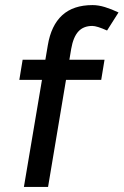

<svg xmlns="http://www.w3.org/2000/svg" viewBox="-20 -735 486 755"><path d="M74 0 168 -557Q181 -635 224.5 -675Q268 -715 344 -715Q367 -715 393 -707Q419 -699 446 -686L401 -615Q381 -624 366.5 -628.5Q352 -633 343 -633Q308 -633 288 -611Q268 -589 260 -543L169 0ZM56 -421 69 -500H391L378 -421Z"/></svg>

Font: Figtree Light Medium
Style: Italic
Weight: 500
Italic angle: -9.5°
Version: Version 2.000